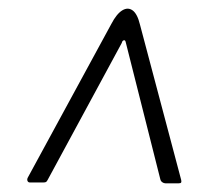

<svg xmlns="http://www.w3.org/2000/svg" viewBox="-20 -560 516 443"><path d="M270 -463Q269 -468 265.5 -467Q262 -466 261 -461L90 -145Q88 -141 86 -140Q84 -139 80 -139H49Q45 -139 43.5 -142.5Q42 -146 44 -150L237 -505Q249 -528 262 -536Q275 -544 286 -536Q297 -528 303 -503L398 -145Q399 -141 398 -139Q397 -137 392 -137H362Q358 -137 354.5 -139.5Q351 -142 350 -146Z"/></svg>

Font: Libre Franklin Thin Thin
Style: Italic
Weight: 250
Italic angle: -8°
Version: Version 3.000